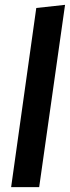

<svg xmlns="http://www.w3.org/2000/svg" viewBox="-20 -774 289 794"><path d="M142 0H26L130 -741L249 -754Z"/></svg>

Font: Fira Sans Condensed SemiBold
Style: Italic
Weight: 600
Width: 3
Italic angle: -8°
Designer: bBox Type GmbH & Carrois Corporate GbR & Edenspiekermann AG
Foundry: bBox Type GmbH & Carrois Corporate GbR & Edenspiekermann AG
Version: Version 4.301